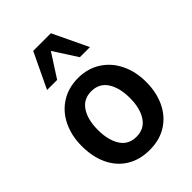

<svg xmlns="http://www.w3.org/2000/svg" viewBox="-253 -990 1121 1121"><g transform="rotate(-45 307.5 -429.5)"><path d="M307.3 -578.1Q228.1 -578.1 167.7 -540.1Q107.3 -502.1 74.5 -434.4Q41.7 -366.7 41.7 -281.2Q41.7 -191.7 74 -124.5Q106.3 -57.3 166.1 -20.8Q226 15.6 307.3 15.6Q388.5 15.6 448.4 -21.9Q508.3 -59.4 540.6 -126.6Q572.9 -193.8 572.9 -281.2Q572.9 -366.7 539.6 -434.4Q506.3 -502.1 445.8 -540.1Q385.4 -578.1 307.3 -578.1ZM307.3 -468.8Q372.9 -468.8 406.2 -417.2Q439.6 -365.6 439.6 -281.2Q439.6 -196.9 405.7 -145.3Q371.9 -93.8 307.3 -93.8Q240.6 -93.8 207.8 -145.8Q175 -197.9 175 -281.2Q175 -366.7 208.9 -417.7Q242.7 -468.8 307.3 -468.8ZM234.4 -875H380.2L484.4 -656.3H401L307.3 -802.1L213.5 -656.3H130.2Z"/></g></svg>

Font: Vladivostok Bold
Style: Regular
Weight: 700
Width: 4
Designer: Michael Sharanda
Foundry: Michael Sharanda
Version: Version 1.005